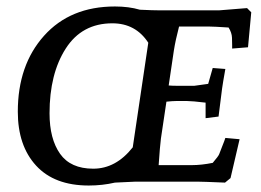

<svg xmlns="http://www.w3.org/2000/svg" viewBox="-20 -561 805 593"><path d="M589 0H399Q395 0 335 3Q296 12 254 12Q148 12 91.5 -49.5Q35 -111 35 -216Q35 -360 116 -450.5Q197 -541 335 -541Q378 -541 412 -531Q452 -529 476 -529H656L743 -536L756 -523L746 -415L697 -411Q697 -414 697 -421.5Q697 -429 696.5 -444.5Q696 -460 686 -476Q641 -479 627 -479H533Q522 -437 517 -405L501 -297Q512 -296 529 -296H580L623 -302L637 -351L676 -348Q668 -303 666 -288L655 -201L615 -196V-244Q573 -249 558 -249H524Q514 -249 494 -247L477 -133Q474 -110 470 -51H573Q602 -51 637 -58Q655 -79 657 -85Q659 -91 666.5 -109.5Q674 -128 676 -135L720 -131L692 -11L675 3Q604 0 589 0ZM327 -489Q233 -489 183 -411Q133 -333 133 -211Q133 -132 165.5 -86Q198 -40 268 -40Q338 -40 390 -106L438 -429Q399 -489 327 -489Z"/></svg>

Font: Andada SC
Style: Italic
Weight: 400
Italic angle: -8.29999°
Designer: Carolina Giovagnoli
Foundry: Carolina Giovagnoli
Version: Version 1.003